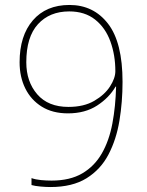

<svg xmlns="http://www.w3.org/2000/svg" viewBox="-20 -744 591 774"><path d="M183 10Q166 10 143.5 8Q121 6 107 2V-26Q124 -20 145.5 -18Q167 -16 188 -16Q262 -16 311.5 -45Q361 -74 390.5 -125.5Q420 -177 433 -246Q446 -315 448 -395H446Q420 -350 371.5 -318.5Q323 -287 254 -287Q192 -287 148.5 -314Q105 -341 82 -387.5Q59 -434 59 -493Q59 -600 112.5 -662Q166 -724 260 -724Q357 -724 415.5 -648.5Q474 -573 474 -414Q474 -333 461.5 -257.5Q449 -182 417.5 -121.5Q386 -61 329 -25.5Q272 10 183 10ZM256 -313Q318 -313 360 -337.5Q402 -362 423.5 -395.5Q445 -429 445 -457Q445 -522 425 -577Q405 -632 363.5 -665Q322 -698 259 -698Q180 -698 133 -646.5Q86 -595 86 -493Q86 -415 130 -364Q174 -313 256 -313Z"/></svg>

Font: Noto Sans Bengali Thin
Style: Regular
Weight: 100
Designer: Jelle Bosma - Monotype Design Team
Foundry: Monotype Imaging Inc.
Version: Version 2.003; ttfautohint (v1.8.4.7-5d5b)